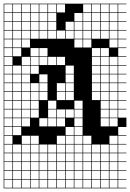

<svg xmlns="http://www.w3.org/2000/svg" viewBox="-20 -785 707 1043"><path d="M0 238.1V-765.1H666.7V-761.9H622.2V-717.5H666.7V-714.3H622.2V-669.8H666.7V-666.7H622.2V-622.2H666.7V-619H622.2V-574.6H666.7V-571.4H622.2V-527H666.7V-523.8H622.2V-479.4H666.7V-476.2H622.2V-431.7H666.7V-428.6H622.2V-384.1H666.7V-381H622.2V-336.5H666.7V-333.3H622.2V-288.9H666.7V-285.7H622.2V-241.3H666.7V-238.1H622.2V-193.7H666.7V-190.5H622.2V-146H666.7V-95.2H622.2V-50.8H666.7V-47.6H622.2V-3.2H666.7V0H622.2V44.4H666.7V47.6H622.2V92.1H666.7V95.2H622.2V139.7H666.7V142.9H622.2V187.3H666.7V190.5H622.2V234.9H666.7V238.1ZM241.3 -717.5H285.7V-761.9H241.3ZM574.6 -717.5H619V-761.9H574.6ZM288.9 -717.5H333.3V-761.9H288.9ZM527 -717.5H571.4V-761.9H527ZM50.8 -717.5H95.2V-761.9H50.8ZM146 -717.5H190.5V-761.9H146ZM193.7 -717.5H238.1V-761.9H193.7ZM98.4 -717.5H142.9V-761.9H98.4ZM3.2 -717.5H47.6V-761.9H3.2ZM479.4 -717.5H523.8V-761.9H479.4ZM431.7 -717.5H476.2V-761.9H431.7ZM431.7 -669.8H476.2V-714.3H431.7ZM479.4 -669.8H523.8V-714.3H479.4ZM384.1 -669.8H428.6V-714.3H384.1ZM241.3 -669.8H285.7V-714.3H241.3ZM3.2 -669.8H47.6V-714.3H3.2ZM574.6 -669.8H619V-714.3H574.6ZM527 -669.8H571.4V-714.3H527ZM50.8 -669.8H95.2V-714.3H50.8ZM98.4 -669.8H142.9V-714.3H98.4ZM193.7 -669.8H238.1V-714.3H193.7ZM146 -669.8H190.5V-714.3H146ZM479.4 -622.2H523.8V-666.7H479.4ZM431.7 -622.2H476.2V-666.7H431.7ZM384.1 -622.2H428.6V-666.7H384.1ZM3.2 -622.2H47.6V-666.7H3.2ZM241.3 -622.2H285.7V-666.7H241.3ZM574.6 -622.2H619V-666.7H574.6ZM336.5 -622.2H381V-666.7H336.5ZM98.4 -622.2H142.9V-666.7H98.4ZM50.8 -622.2H95.2V-666.7H50.8ZM193.7 -622.2H238.1V-666.7H193.7ZM527 -622.2H571.4V-666.7H527ZM146 -622.2H190.5V-666.7H146ZM98.4 -574.6H142.9V-619H98.4ZM193.7 -574.6H238.1V-619H193.7ZM50.8 -574.6H95.2V-619H50.8ZM384.1 -574.6H428.6V-619H384.1ZM336.5 -574.6H381V-619H336.5ZM574.6 -574.6H619V-619H574.6ZM527 -574.6H571.4V-619H527ZM431.7 -574.6H476.2V-619H431.7ZM288.9 -574.6H333.3V-619H288.9ZM3.2 -574.6H47.6V-619H3.2ZM146 -574.6H190.5V-619H146ZM241.3 -574.6H285.7V-619H241.3ZM479.4 -574.6H523.8V-619H479.4ZM431.7 -527H476.2V-571.4H431.7ZM574.6 -527H619V-571.4H574.6ZM50.8 -527H95.2V-571.4H50.8ZM98.4 -527H142.9V-571.4H98.4ZM384.1 -527H428.6V-571.4H384.1ZM3.2 -527H47.6V-571.4H3.2ZM479.4 -479.4H523.8V-523.8H479.4ZM193.7 -479.4H238.1V-523.8H193.7ZM527 -479.4H571.4V-523.8H527ZM3.2 -479.4H47.6V-523.8H3.2ZM146 -479.4H190.5V-523.8H146ZM50.8 -479.4H95.2V-523.8H50.8ZM479.4 -431.7H523.8V-476.2H479.4ZM193.7 -431.7H238.1V-476.2H193.7ZM98.4 -431.7H142.9V-476.2H98.4ZM574.6 -431.7H619V-476.2H574.6ZM527 -431.7H571.4V-476.2H527ZM288.9 -431.7H333.3V-476.2H288.9ZM3.2 -431.7H47.6V-476.2H3.2ZM241.3 -431.7H285.7V-476.2H241.3ZM146 -431.7H190.5V-476.2H146ZM98.4 -384.1H142.9V-428.6H98.4ZM146 -384.1H190.5V-428.6H146ZM336.5 -384.1H381V-428.6H336.5ZM574.6 -384.1H619V-428.6H574.6ZM3.2 -384.1H47.6V-428.6H3.2ZM527 -384.1H571.4V-428.6H527ZM50.8 -384.1H95.2V-428.6H50.8ZM479.4 -384.1H523.8V-428.6H479.4ZM50.8 -336.5H95.2V-381H50.8ZM574.6 -336.5H619V-381H574.6ZM527 -336.5H571.4V-381H527ZM193.7 -336.5H238.1V-381H193.7ZM98.4 -336.5H142.9V-381H98.4ZM479.4 -336.5H523.8V-381H479.4ZM3.2 -336.5H47.6V-381H3.2ZM336.5 -336.5H381V-381H336.5ZM527 -288.9H571.4V-333.3H527ZM98.4 -288.9H142.9V-333.3H98.4ZM193.7 -288.9H238.1V-333.3H193.7ZM50.8 -288.9H95.2V-333.3H50.8ZM336.5 -288.9H381V-333.3H336.5ZM479.4 -288.9H523.8V-333.3H479.4ZM288.9 -288.9H333.3V-333.3H288.9ZM3.2 -288.9H47.6V-333.3H3.2ZM574.6 -288.9H619V-333.3H574.6ZM146 -288.9H190.5V-333.3H146ZM527 -241.3H571.4V-285.7H527ZM193.7 -241.3H238.1V-285.7H193.7ZM98.4 -241.3H142.9V-285.7H98.4ZM50.8 -241.3H95.2V-285.7H50.8ZM336.5 -241.3H381V-285.7H336.5ZM146 -241.3H190.5V-285.7H146ZM479.4 -241.3H523.8V-285.7H479.4ZM288.9 -241.3H333.3V-285.7H288.9ZM3.2 -241.3H47.6V-285.7H3.2ZM574.6 -241.3H619V-285.7H574.6ZM241.3 -193.7H285.7V-238.1H241.3ZM574.6 -193.7H619V-238.1H574.6ZM146 -193.7H190.5V-238.1H146ZM98.4 -193.7H142.9V-238.1H98.4ZM527 -193.7H571.4V-238.1H527ZM50.8 -193.7H95.2V-238.1H50.8ZM384.1 -193.7H428.6V-238.1H384.1ZM3.2 -193.7H47.6V-238.1H3.2ZM241.3 -146H285.7V-190.5H241.3ZM288.9 -146H333.3V-190.5H288.9ZM146 -146H190.5V-190.5H146ZM574.6 -146H619V-190.5H574.6ZM98.4 -146H142.9V-190.5H98.4ZM527 -146H571.4V-190.5H527ZM50.8 -146H95.2V-190.5H50.8ZM336.5 -146H381V-190.5H336.5ZM3.2 -146H47.6V-190.5H3.2ZM384.1 -146H428.6V-190.5H384.1ZM241.3 -98.4H285.7V-142.9H241.3ZM193.7 -98.4H238.1V-142.9H193.7ZM288.9 -98.4H333.3V-142.9H288.9ZM527 -98.4H571.4V-142.9H527ZM98.4 -98.4H142.9V-142.9H98.4ZM50.8 -98.4H95.2V-142.9H50.8ZM3.2 -98.4H47.6V-142.9H3.2ZM574.6 -98.4H619V-142.9H574.6ZM384.1 -98.4H428.6V-142.9H384.1ZM336.5 -50.8H381V-95.2H336.5ZM50.8 -50.8H95.2V-95.2H50.8ZM3.2 -50.8H47.6V-95.2H3.2ZM384.1 -50.8H428.6V-95.2H384.1ZM47.6 -47.6H3.2V-3.2H47.6ZM384.1 -3.2H428.6V-47.6H384.1ZM98.4 -3.2H142.9V-47.6H98.4ZM146 -3.2H190.5V-47.6H146ZM574.6 -3.2H619V-47.6H574.6ZM336.5 -3.2H381V-47.6H336.5ZM431.7 -3.2H476.2V-47.6H431.7ZM288.9 -3.2H333.3V-47.6H288.9ZM146 44.4H190.5V0H146ZM574.6 44.4H619V0H574.6ZM3.2 44.4H47.6V0H3.2ZM50.8 44.4H95.2V0H50.8ZM98.4 44.4H142.9V0H98.4ZM527 44.4H571.4V0H527ZM431.7 44.4H476.2V0H431.7ZM336.5 44.4H381V0H336.5ZM288.9 44.4H333.3V0H288.9ZM193.7 44.4H238.1V0H193.7ZM479.4 44.4H523.8V0H479.4ZM241.3 44.4H285.7V0H241.3ZM384.1 44.4H428.6V0H384.1ZM193.7 92.1H238.1V47.6H193.7ZM479.4 92.1H523.8V47.6H479.4ZM241.3 92.1H285.7V47.6H241.3ZM574.6 92.1H619V47.6H574.6ZM288.9 92.1H333.3V47.6H288.9ZM3.2 92.1H47.6V47.6H3.2ZM146 92.1H190.5V47.6H146ZM336.5 92.1H381V47.6H336.5ZM527 92.1H571.4V47.6H527ZM431.7 92.1H476.2V47.6H431.7ZM384.1 92.1H428.6V47.6H384.1ZM98.4 92.1H142.9V47.6H98.4ZM50.8 92.1H95.2V47.6H50.8ZM336.5 139.7H381V95.2H336.5ZM479.4 139.7H523.8V95.2H479.4ZM288.9 139.7H333.3V95.2H288.9ZM241.3 139.7H285.7V95.2H241.3ZM574.6 139.7H619V95.2H574.6ZM193.7 139.7H238.1V95.2H193.7ZM3.2 139.7H47.6V95.2H3.2ZM384.1 139.7H428.6V95.2H384.1ZM146 139.7H190.5V95.2H146ZM527 139.7H571.4V95.2H527ZM50.8 139.7H95.2V95.2H50.8ZM431.7 139.7H476.2V95.2H431.7ZM98.4 139.7H142.9V95.2H98.4ZM431.7 187.3H476.2V142.9H431.7ZM98.4 187.3H142.9V142.9H98.4ZM479.4 187.3H523.8V142.9H479.4ZM50.8 187.3H95.2V142.9H50.8ZM527 187.3H571.4V142.9H527ZM288.9 187.3H333.3V142.9H288.9ZM193.7 187.3H238.1V142.9H193.7ZM3.2 187.3H47.6V142.9H3.2ZM574.6 187.3H619V142.9H574.6ZM384.1 187.3H428.6V142.9H384.1ZM241.3 187.3H285.7V142.9H241.3ZM336.5 187.3H381V142.9H336.5ZM146 187.3H190.5V142.9H146ZM574.6 234.9H619V190.5H574.6ZM527 234.9H571.4V190.5H527ZM479.4 234.9H523.8V190.5H479.4ZM431.7 234.9H476.2V190.5H431.7ZM384.1 234.9H428.6V190.5H384.1ZM336.5 234.9H381V190.5H336.5ZM3.2 234.9H47.6V190.5H3.2ZM241.3 234.9H285.7V190.5H241.3ZM193.7 234.9H238.1V190.5H193.7ZM146 234.9H190.5V190.5H146ZM98.4 234.9H142.9V190.5H98.4ZM50.8 234.9H95.2V190.5H50.8ZM288.9 234.9H333.3V190.5H288.9Z"/></svg>

Font: Jacquard 12 Charted
Style: Regular
Weight: 400
Designer: Sarah Cadigan-Fried
Version: Version 1.000